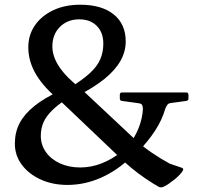

<svg xmlns="http://www.w3.org/2000/svg" viewBox="-20 -773 855 814"><path d="M670 20Q661 23 653 19Q628 5 597 -16Q566 -37 536.5 -61.5Q507 -86 484 -109L237 -344Q168 -399 134 -455.5Q100 -512 100 -572Q100 -625 128 -665.5Q156 -706 205.5 -729.5Q255 -753 320 -753Q411 -753 462 -712Q513 -671 513 -597Q513 -554 490.5 -514.5Q468 -475 423 -438.5Q378 -402 309 -367L274 -400Q328 -433 359.5 -461.5Q391 -490 404.5 -520.5Q418 -551 418 -588Q418 -635 390.5 -663Q363 -691 316 -691Q266 -691 234 -659Q202 -627 202 -576Q202 -533 232 -488.5Q262 -444 322 -398L560 -175Q589 -149 626 -124Q663 -99 700 -79L750 -62Q759 -59 756 -51Q751 -42 741 -31.5Q731 -21 718.5 -11Q706 -1 693.5 7.5Q681 16 670 20ZM266 11Q203 11 152.5 -12Q102 -35 72.5 -74.5Q43 -114 43 -164Q43 -212 63 -250.5Q83 -289 125 -323Q167 -357 236 -389L269 -358Q225 -329 200 -304Q175 -279 164 -253.5Q153 -228 153 -197Q153 -159 174.5 -128.5Q196 -98 234 -80.5Q272 -63 320 -63Q366 -63 410 -80Q454 -97 496 -130L536 -107Q477 -50 408 -19.5Q339 11 266 11ZM519 -149Q551 -188 567.5 -229.5Q584 -271 586 -312Q585 -326 580.5 -330.5Q576 -335 563 -336L498 -345Q488 -346 488 -355V-371Q488 -381 497 -381H769Q779 -381 779 -371V-356Q779 -346 769 -345L710 -337Q696 -336 691 -330.5Q686 -325 681 -313Q667 -264 637.5 -219Q608 -174 564 -128Z"/></svg>

Font: Hahmlet Medium
Style: Regular
Weight: 500
Version: Version 1.002